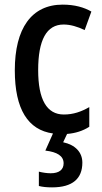

<svg xmlns="http://www.w3.org/2000/svg" viewBox="-20 -570 440 830"><path d="M336 133C336 88 305 56 253 45L270 9C306 6 338 -4 366 -22V-107C331 -87 297 -75 256 -75C182 -75 145 -140 145 -267C145 -397 181 -464 255 -464C284 -464 315 -455 346 -440L375 -520C344 -538 303 -550 251 -550C116 -550 44 -447 44 -266C44 -98 101 -8 209 7L176 81C227 87 255 104 255 136C255 164 235 179 199 179C183 179 163 176 148 172V234C163 238 182 240 205 240C294 240 336 202 336 133Z"/></svg>

Font: Noto Sans Kannada Condensed Medium
Style: Regular
Weight: 500
Width: 3
Designer: Jelle Bosma - Monotype Design Team
Foundry: Monotype Imaging Inc.
Version: Version 2.005